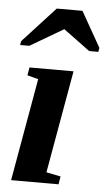

<svg xmlns="http://www.w3.org/2000/svg" viewBox="-52 -740 435 774"><g transform="rotate(5 165.5 -352.5)"><path d="M162.1 -43.9 220.2 -32.2 214.8 0H22.9L96.2 -415L51.8 -426.8L57.1 -459H235.4ZM11.7 -545.9 14.6 -562 146 -705.1H250L331.1 -562L328.1 -545.9H291L183.6 -625L48.8 -545.9Z"/></g></svg>

Font: Tinos
Style: Bold Italic
Weight: 700
Italic angle: -16.333°
Designer: Steve Matteson
Foundry: Monotype Imaging Inc.
Version: Version 1.23